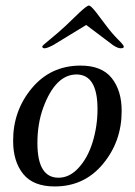

<svg xmlns="http://www.w3.org/2000/svg" viewBox="-20 -669 491 699"><path d="M137.2 -276.4Q116.2 -218.8 116.2 -147.9Q116.2 -22 192.9 -22Q233.9 -22 266.6 -58.6Q299.8 -94.7 317.4 -152.3Q335 -210 335 -272Q335 -397.9 258.3 -397.9Q181.6 -397.5 137.2 -276.4ZM272 -430.2Q350.1 -430.7 386.7 -384.8Q423.3 -338.9 422.9 -264.2Q422.9 -154.3 355 -72.3Q287.1 9.8 179.2 9.8Q101.1 9.8 64.5 -35.6Q27.8 -81.1 27.8 -155.8Q27.3 -265.6 95.7 -347.7Q164.1 -429.7 272 -430.2ZM133.8 -500Q133.8 -502.9 164.1 -527.3Q194.3 -551.8 220.2 -576.2L270 -624Q296.9 -648.9 303.7 -648.9Q310.5 -648.9 330.1 -624L366.2 -576.2Q387.2 -547.9 409.2 -525.9Q430.7 -504.9 430.7 -499Q430.7 -493.2 419.9 -493.2Q408.2 -493.2 391.1 -504.9L293.9 -578.1L173.8 -504.9Q151.4 -493.2 142.6 -493.2Q133.8 -493.2 133.8 -500Z"/></svg>

Font: Unna-Italic
Style: Italic
Weight: 400
Italic angle: -8°
Designer: Jorge de Buen U.
Foundry: Omnibus-Type
Version: Version 2.006;PS 002.006;hotconv 1.0.70;makeotf.lib2.5.58329